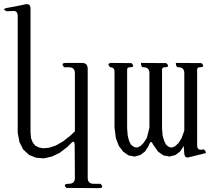

<svg xmlns="http://www.w3.org/2000/svg" viewBox="-34 -798 1054 951"><path d="M120.1 -112.3 128.9 -90.8 141.6 -76.2 159.2 -67.4 181.6 -63.5 210 -66.4 242.2 -77.1 278.3 -97.7 315.4 -127 336.9 -147.5V-435.5Q336.9 -464.8 307.6 -464.8H284.2Q263.7 -486.3 293 -486.3H372.1Q400.4 -486.3 400.4 -457V83Q400.4 112.3 429.7 112.3H463.9Q484.4 133.8 455.1 133.8L294.9 132.8Q274.4 112.3 307.6 112.3Q336.9 112.3 336.9 83L335.9 -79.1Q335.9 -108.4 316.4 -86.9L299.8 -70.3L261.7 -41L222.7 -22.5L183.6 -13.7L145.5 -16.6L110.4 -30.3L81.1 -57.6L62.5 -93.8L53.7 -139.6V-718.8Q53.7 -748 25.4 -743.2L-1 -742.2Q-27.3 -753.9 1 -758.8L57.6 -769.5L94.7 -777.3Q114.3 -780.3 117.2 -759.8V-141.6Z M533.2 -166V-443.4Q533.2 -464.8 511.7 -464.8Q491.2 -486.3 520.5 -486.3L617.2 -485.4Q637.7 -464.8 608.4 -464.8Q595.7 -464.8 595.7 -452.1V-162.1L598.6 -126L605.5 -99.6L614.3 -82L625 -73.2L634.8 -68.4L646.5 -67.4L661.1 -74.2L676.8 -89.8L693.4 -115.2L706.1 -166V-435.5Q706.1 -464.8 676.8 -464.8Q664.1 -464.8 664.1 -486.3L790 -485.4Q810.5 -464.8 781.2 -464.8Q768.6 -464.8 768.6 -452.1V-162.1L771.5 -126L779.3 -99.6L788.1 -82L797.9 -73.2L807.6 -68.4L819.3 -67.4L834 -74.2L850.6 -89.8L866.2 -115.2L878.9 -151.4V-435.5Q878.9 -464.8 849.6 -464.8Q836.9 -464.8 836.9 -486.3L963.9 -485.4Q984.4 -464.8 955.1 -464.8Q942.4 -464.8 942.4 -452.1V-79.1Q942.4 -50.8 970.7 -57.6Q981.4 -60.5 986.3 -40L900.4 -18.6Q881.8 -14.6 878.9 -35.2L876 -75.2L858.4 -47.9L835 -30.3L805.7 -22.5L775.4 -28.3L749 -46.9L723.6 -83Q712.9 -109.4 702.1 -75.2L684.6 -47.9L661.1 -30.3L632.8 -22.5L602.5 -28.3L576.2 -46.9L554.7 -75.2L540 -113.3Z"/></svg>

Font: B2 Hana
Style: Regular
Weight: 500
Version: 2020-08-05; (max)